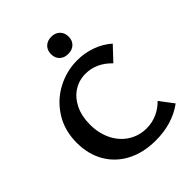

<svg xmlns="http://www.w3.org/2000/svg" viewBox="-243 -1008 1148 1148"><g transform="rotate(-45 331.5 -433.5)"><path d="M318 -801Q318 -834 338.5 -854Q359 -874 393 -874Q426 -874 446.5 -854Q467 -834 467 -801Q467 -768 446.5 -748.5Q426 -729 393 -729Q359 -729 338.5 -748.5Q318 -768 318 -801ZM52 -317Q52 -422 102 -501Q152 -580 232.5 -622.5Q313 -665 403 -665Q464 -665 521 -645Q578 -625 624 -585L543 -499Q472 -573 381 -573Q326 -573 281.5 -544.5Q237 -516 211 -463Q185 -410 185 -339Q185 -264 214.5 -205.5Q244 -147 295.5 -115Q347 -83 409 -83Q457 -83 499 -102Q541 -121 571 -153L637 -66Q538 7 397 7Q293 7 215 -33.5Q137 -74 94.5 -147.5Q52 -221 52 -317Z"/></g></svg>

Font: Ysabeau Infant
Style: Bold
Weight: 700
Designer: Christian Thalmann (Catharsis Fonts)
Version: Version 0.003